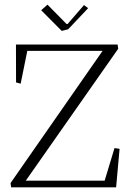

<svg xmlns="http://www.w3.org/2000/svg" viewBox="-20 -797 556 817"><path d="M242.7 -665.5 270 -672.4 355 -762.2 337.4 -775.4 267.6 -694.8H263.2L182.1 -777.3L155.3 -753.4ZM27.3 0H474.1L488.8 -163.6L467.3 -167L425.3 -28.3H89.8L482.9 -589.4L480.5 -607.4H47.9L48.3 -446.3L67.9 -440.9L96.2 -580.6H416.5L24.9 -18.1Z"/></svg>

Font: Neuton ExtraLight
Style: Regular
Weight: 275
Designer: Brian M Zick
Foundry: Brian M Zick
Version: Version 1.560